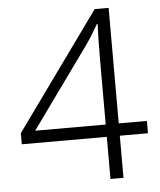

<svg xmlns="http://www.w3.org/2000/svg" viewBox="-52 -763 675 808"><g transform="rotate(-5 285.5 -359.0)"><path d="M556 -178V-230H437V-718H378L23 -225V-178H382V0H437V-178ZM382 -495V-230H84L328 -569C350 -600 365 -625 382 -655H385C383 -608 382 -573 382 -495Z"/></g></svg>

Font: Noto Sans Ethiopic Light
Style: Regular
Weight: 300
Designer: Monotype Design Team
Foundry: Monotype Imaging Inc.
Version: Version 2.102